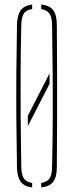

<svg xmlns="http://www.w3.org/2000/svg" viewBox="-20 -824 324 848"><path d="M122 4Q86.5 -0.5 71.2 -21.5Q56 -42.5 55 -85Q53 -197.5 52.2 -298.5Q51.5 -399.5 52.2 -500.5Q53 -601.5 55 -714Q56 -757 71.2 -778.2Q86.5 -799.5 122 -804V-784Q96 -780.5 85.5 -764.5Q75 -748.5 74 -714Q71.5 -604 71 -503.8Q70.5 -403.5 71.2 -301.5Q72 -199.5 74 -85Q75 -51.5 85.5 -35.8Q96 -20 122 -16ZM162 4V-16Q188 -20 198.8 -35.8Q209.5 -51.5 210 -85Q212.5 -199.5 213 -301.5Q213.5 -403.5 212.5 -503.8Q211.5 -604 210 -714Q209.5 -748.5 198.5 -764Q187.5 -779.5 162 -784V-804Q199 -800.5 215 -779Q231 -757.5 231 -714Q232 -601.5 232.2 -500.5Q232.5 -399.5 232.2 -298.5Q232 -197.5 231 -85Q231 -42.5 215 -21.2Q199 0 162 4ZM103 -267V-313L199 -500V-454Z"/></svg>

Font: Big Shoulders Stencil Display Thin
Style: Regular
Weight: 100
Designer: Patric King
Foundry: XO Type Co
Version: Version 1.000